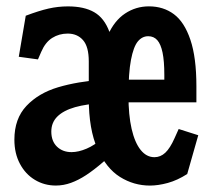

<svg xmlns="http://www.w3.org/2000/svg" viewBox="-20 -566 660 598"><path d="M24.8 -131Q24.8 -196.5 62.5 -236.3Q100.2 -276.1 160.9 -294.2Q221.5 -312.2 301.3 -318.1L303.6 -245.2Q250 -242.4 213.8 -232.2Q177.7 -221.9 158.7 -203.1Q139.8 -184.3 139.8 -156.2Q139.8 -126.4 157.4 -109.3Q175.1 -92.2 202.8 -92.2Q224.3 -92.2 249.7 -103Q275 -113.8 296.3 -133.6L326.3 -83.5Q312.3 -71.2 301.1 -61.2Q272.2 -36.3 248.2 -20.6Q224.2 -4.9 201 3.5Q177.8 11.9 153.8 11.9Q118.1 11.9 88.7 -5.8Q59.3 -23.4 42.1 -55.8Q24.8 -88.2 24.8 -131ZM336.4 -350.1V-268.3H256.5V-374.6Q256.5 -420.7 238.6 -441Q220.7 -461.4 190.7 -461.4Q164 -461.4 142.6 -447.9Q121.2 -434.4 108.4 -404.5L98.2 -381L38.5 -389.2L60.2 -517Q101.2 -532.5 131 -539.3Q160.8 -546.1 191.6 -546.1Q242.2 -546.1 273.6 -527.9Q304.9 -509.8 320.7 -467Q336.4 -424.3 336.4 -350.1ZM256.5 -259.2 294.8 -339.5Q294.8 -408.5 315.3 -455Q335.8 -501.5 369.4 -523.8Q403.1 -546.2 443.8 -546.2Q488.8 -546.2 521.6 -521.8Q554.4 -497.4 573 -442.1Q591.7 -386.8 591.7 -297.4V-247.2H334V-317.8H506.2L491.8 -300.1V-332.8Q491.8 -375.9 486.3 -402.2Q480.8 -428.6 469.9 -440.9Q458.9 -453.2 441.7 -453.2Q422.6 -453.2 409.1 -436.7Q395.7 -420.2 387.9 -379.5Q380.1 -338.8 380.1 -268.3Q380.1 -207.8 389.9 -164.8Q399.8 -121.8 418 -99.1Q436.2 -76.4 461 -76.4Q479.9 -76.4 494.9 -90.4Q509.8 -104.4 523.6 -135.5L536.5 -164.2L597.5 -144.8L563.1 -24Q532.7 -4.5 502.6 3.8Q472.5 12 447.1 12Q396.7 12 353.7 -14.9Q310.8 -41.8 283.6 -102.4Q256.5 -163 256.5 -259.2Z"/></svg>

Font: Monaspace Xenon Var
Style: Regular
Weight: 400
Designer: Riley Cran and the Lettermatic Team
Version: Version 1.000 (Monaspace Xenon Var)